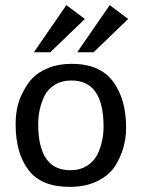

<svg xmlns="http://www.w3.org/2000/svg" viewBox="-20 -717 553 749"><path d="M259 -403Q221 -403 193.5 -386Q166 -369 153 -342Q129 -291 129 -233Q129 -53 254 -53Q292 -53 319 -70Q346 -87 360 -114Q384 -164 384 -223Q384 -403 259 -403ZM259 -468Q370 -468 421 -399Q472 -330 472 -219Q472 -139 430 -71Q407 -34 361 -11Q315 12 251 12Q141 12 91 -54Q41 -120 41 -231Q41 -296 61.5 -341Q82 -386 105 -410.5Q128 -435 168 -451.5Q208 -468 259 -468ZM176 -513H112L239 -697L311 -643ZM345 -513H281L408 -697L480 -643Z"/></svg>

Font: Average Sans
Style: Regular
Weight: 400
Designer: Eduardo Rodriguez Tunni
Foundry: Eduardo Rodriguez Tunni
Version: Version 1.001